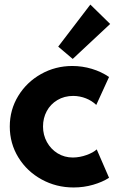

<svg xmlns="http://www.w3.org/2000/svg" viewBox="-20 -826 517 852"><path d="M23.4 -264.6Q23.4 -338.9 61 -400.4Q98.6 -461.9 162.4 -497.6Q226.1 -533.2 300.8 -533.2Q345.2 -533.2 387.5 -520.5Q429.7 -507.8 463.9 -484.4L407.2 -360.4Q387.2 -379.4 361.1 -389.6Q335 -399.9 305.7 -400.4Q265.1 -400.4 234.4 -381.8Q203.6 -363.3 187.3 -332.5Q170.9 -301.8 170.9 -264.6Q170.9 -227.1 188.2 -195.6Q205.6 -164.1 235.8 -145.5Q266.1 -127 303.7 -127Q334.5 -127.4 364.3 -138.2Q394 -148.9 409.2 -163.1L463.9 -37.1Q434.6 -18.1 393.1 -6.1Q351.6 5.9 306.6 5.9Q229.5 5.9 164.6 -29.8Q99.6 -65.4 61.5 -127.4Q23.4 -189.5 23.4 -264.6ZM238.3 -619.1 380.9 -805.7 468.8 -719.7 302.7 -564.5Z"/></svg>

Font: Reddit Sans Chocolate ExtraBold
Style: Regular
Weight: 800
Designer: Stephen Hutchings
Foundry: Reddit
Version: Version 1.011